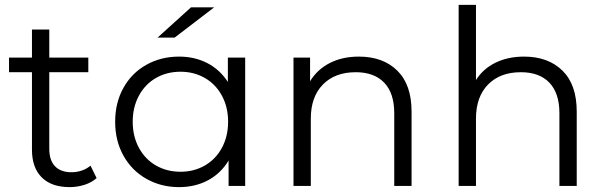

<svg xmlns="http://www.w3.org/2000/svg" viewBox="-20 -762 2478 787"><path d="M376 -32Q356 -14 326.5 -4.5Q297 5 265 5Q191 5 151 -35Q111 -75 111 -148V-466H17V-526H111V-641H182V-526H342V-466H182V-152Q182 -105 205.5 -80.5Q229 -56 273 -56Q295 -56 315.5 -63Q336 -70 351 -83Z M985 -526V0H917V-104Q885 -51 832.5 -23Q780 5 714 5Q640 5 580 -29Q520 -63 486 -124Q452 -185 452 -263Q452 -341 486 -402Q520 -463 580 -496.5Q640 -530 714 -530Q778 -530 829.5 -503.5Q881 -477 914 -426V-526ZM915 -263Q915 -323 889.5 -370Q864 -417 819.5 -442.5Q775 -468 720 -468Q664 -468 619.5 -442.5Q575 -417 549.5 -370Q524 -323 524 -263Q524 -203 549.5 -156Q575 -109 619.5 -83.5Q664 -58 720 -58Q775 -58 819.5 -83.5Q864 -109 889.5 -156Q915 -203 915 -263ZM763 -732H858L696 -608H626Z M1667 -305V0H1596V-298Q1596 -380 1555 -423Q1514 -466 1438 -466Q1353 -466 1303.5 -415.5Q1254 -365 1254 -276V0H1183V-526H1251V-429Q1280 -477 1331.5 -503.5Q1383 -530 1451 -530Q1550 -530 1608.5 -472.5Q1667 -415 1667 -305Z M2344 -305V0H2273V-298Q2273 -380 2232 -423Q2191 -466 2115 -466Q2030 -466 1980.5 -415.5Q1931 -365 1931 -276V0H1860V-742H1931V-434Q1960 -480 2011 -505Q2062 -530 2128 -530Q2227 -530 2285.5 -472.5Q2344 -415 2344 -305Z"/></svg>

Font: Idrija
Style: Regular
Weight: 400
Designer: Julieta Ulanovsky
Foundry: Julieta Ulanovsky
Version: Version 7.200